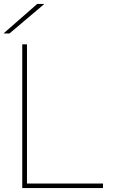

<svg xmlns="http://www.w3.org/2000/svg" viewBox="-25 -955 575 975"><path d="M112 -730V-23H498V0H88V-730ZM-5 -785V-787L164 -935H198V-933L23 -785Z"/></svg>

Font: Nacelle Thin
Style: Regular
Weight: 100
Designer: Sora Sagano
Foundry: Sora Sagano
Version: Version 1.000;FEAKit 1.0